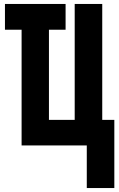

<svg xmlns="http://www.w3.org/2000/svg" viewBox="-20 -734 603 969"><path d="M418 215H557V-129H496V-714H357V-129H227V-584H311V-714H5V-584H89V0H418Z"/></svg>

Font: Noto Sans Mono SemiCondensed ExtraBold
Style: Regular
Weight: 800
Width: 4
Designer: Monotype Design Team
Foundry: Monotype Imaging Inc.
Version: Version 2.014